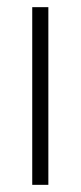

<svg xmlns="http://www.w3.org/2000/svg" viewBox="-20 -516 225 536"><path d="M70 0V-496H115V0Z"/></svg>

Font: DM Sans 24pt ExtraLight
Style: Regular
Weight: 250
Designer: Colophon Foundry, Jonny Pinhorn
Foundry: Colophon Foundry
Version: Version 4.004;gftools[0.9.30]